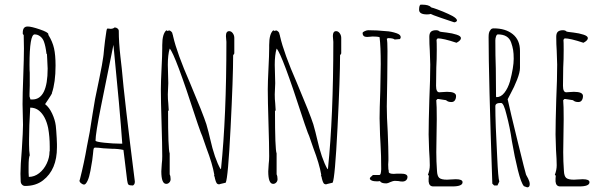

<svg xmlns="http://www.w3.org/2000/svg" viewBox="-20 -789 2595 826"><path d="M69 -10 68 -41Q68 -77 74 -147Q79 -225 79 -252L78 -297Q77 -317 77 -341Q77 -381 80 -460Q83 -541 83 -580L82 -638L78 -643V-649Q78 -675 99 -675Q115 -675 151.5 -662.5Q188 -650 188 -642V-639Q206 -610 212.5 -581Q219 -552 219 -507Q219 -434 203 -388H204Q200 -380 188 -362L174 -341Q192 -327 204.5 -300Q217 -273 220 -248Q221 -239 222 -226Q223 -213 224 -195L225 -169V-155Q225 -59 165 -13Q134 11 88 11Q80 11 74.5 5Q69 -1 69 -10ZM119 -361Q185 -361 185 -494Q185 -505 183 -537L182 -556L180 -558Q176 -591 169 -610Q164 -624 153 -632.5Q142 -641 129 -641Q107 -641 107 -510Q107 -485 108 -476V-456V-422Q107 -406 107 -386V-374Q107 -374 109 -368L111 -361ZM193 -136 194 -140V-148V-159Q194 -201 187 -239Q176 -290 148 -313Q132 -326 110 -326Q105 -243 105 -190V-167Q105 -138 108 -121Q103 -112 103 -73V-47L104 -28Q128 -28 148.5 -44Q169 -60 181 -85.5Q193 -111 193 -136Z M527 -13Q518 -86 516 -104L511 -144Q489 -149 461 -149L425 -151Q401 -154 390 -154Q384 -154 383 -149Q383 -146 382 -146L380 -126Q379 -108 369 -54Q364 -27 357 -12Q349 5 342 5Q336 5 329 -0.5Q322 -6 322 -12L323 -15L324 -18Q342 -89 354 -159L366 -221L378 -297Q378 -297 389 -363Q394 -390 407 -450Q421 -518 424 -543Q425 -546 428 -580Q432 -618 435 -636Q438 -662 441 -666H448Q451 -665 455 -665Q467 -665 473 -671Q480 -671 485.5 -666.5Q491 -662 491 -656Q491 -608 498 -546Q502 -514 504 -493Q515 -364 560 -9V-6Q560 4 552 9Q537 9 533 5.5Q529 2 527 -13ZM506 -171Q496 -315 468 -596L414 -329Q391 -214 391 -184Q391 -179 429 -175Q467 -171 496 -171Z M905 -20Q904 -28 901 -34L902 -37Q894 -84 868 -152L850 -204Q848 -206 831 -255L823 -279Q733 -557 710 -580Q702 -553 702 -510Q702 -487 703 -470L704 -431L703 -407Q702 -396 702 -383Q702 -361 704 -345Q706 -313 706 -313H703Q703 -146 710 -129V-39Q714 -31 714 -18Q714 -10 708.5 -4Q703 2 695 2Q674 2 674 -52L676 -84Q678 -99 678 -117Q678 -165 675 -261Q672 -357 672 -405Q672 -434 675 -494Q678 -553 678 -582V-595Q678 -644 696 -659L699 -656L709 -658Q713 -657 718 -652Q722 -648 722 -643L724 -637Q724 -635 724.5 -633.5Q725 -632 725 -632Q741 -561 797 -433Q854 -298 868 -254Q878 -219 884 -192Q903 -107 929 -61L931 -64Q954 -286 954 -609L953 -621Q952 -626 952 -634Q952 -655 966 -655Q975 -655 981.5 -646Q988 -637 988 -626V-559L983 -551Q983 -456 972 -239Q961 -22 951 -3L934 1V2L933 1L923 4Q915 4 911.5 -2Q908 -8 905 -20Z M1365 -20Q1364 -28 1361 -34L1362 -37Q1354 -84 1328 -152L1310 -204Q1308 -206 1291 -255L1283 -279Q1193 -557 1170 -580Q1162 -553 1162 -510Q1162 -487 1163 -470L1164 -431L1163 -407Q1162 -396 1162 -383Q1162 -361 1164 -345Q1166 -313 1166 -313H1163Q1163 -146 1170 -129V-39Q1174 -31 1174 -18Q1174 -10 1168.5 -4Q1163 2 1155 2Q1134 2 1134 -52L1136 -84Q1138 -99 1138 -117Q1138 -165 1135 -261Q1132 -357 1132 -405Q1132 -434 1135 -494Q1138 -553 1138 -582V-595Q1138 -644 1156 -659L1159 -656L1169 -658Q1173 -657 1178 -652Q1182 -648 1182 -643L1184 -637Q1184 -635 1184.5 -633.5Q1185 -632 1185 -632Q1201 -561 1257 -433Q1314 -298 1328 -254Q1338 -219 1344 -192Q1363 -107 1389 -61L1391 -64Q1414 -286 1414 -609L1413 -621Q1412 -626 1412 -634Q1412 -655 1426 -655Q1435 -655 1441.5 -646Q1448 -637 1448 -626V-559L1443 -551Q1443 -456 1432 -239Q1421 -22 1411 -3L1394 1V2L1393 1L1383 4Q1375 4 1371.5 -2Q1368 -8 1365 -20Z M1615 -10Q1610 -10 1607 -9H1599Q1577 -9 1571 -19Q1571 -26 1579 -31L1584 -36H1613L1617 -40L1619 -49L1620 -61Q1620 -122 1617 -170L1615 -207L1613 -280Q1613 -319 1616 -397L1618 -513Q1618 -589 1613 -629Q1604 -632 1583 -632L1572 -631Q1566 -630 1559 -630Q1540 -630 1540 -647Q1540 -651 1549 -655Q1558 -659 1564 -659Q1602 -659 1640 -655Q1663 -654 1686 -646Q1704 -640 1704 -629Q1704 -627 1701 -621L1678 -619Q1671 -625 1649 -625L1644 -622Q1647 -613 1647 -569Q1647 -503 1646 -450L1644 -331Q1644 -286 1648 -222Q1651 -149 1651 -112V-99Q1650 -92 1650 -81Q1650 -58 1653 -53L1652 -51Q1652 -41 1674 -41Q1683 -41 1689 -42H1704Q1733 -42 1733 -28Q1733 -19 1727 -13.5Q1721 -8 1711 -8Q1702 -8 1695 -10Q1687 -11 1678 -11Q1672 -11 1660 -6Q1648 0 1642 0Q1619 0 1615 -10Z M1824 -8V-21Q1825 -26 1825 -33L1821 -37Q1829 -58 1829 -78Q1829 -101 1826 -144L1824 -210Q1824 -260 1827 -360Q1831 -449 1831 -511L1829 -571Q1827 -598 1827 -631Q1827 -646 1834 -652.5Q1841 -659 1856 -659Q1866 -659 1872 -653Q1874 -652 1901 -649Q1926 -646 1944 -640Q1963 -634 1963 -625Q1963 -615 1944 -605Q1887 -624 1863 -624L1858 -618Q1859 -609 1859 -575Q1859 -532 1857 -498Q1856 -463 1856 -420Q1856 -392 1870 -392L1886 -393Q1894 -394 1903 -394Q1942 -394 1942 -376Q1942 -365 1937 -357.5Q1932 -350 1922 -350Q1907 -350 1899 -358L1867 -363H1862L1857 -358V-355Q1859 -338 1859 -276Q1859 -237 1858 -205L1857 -134Q1857 -95 1860 -54Q1861 -31 1870 -23.5Q1879 -16 1903 -16L1921 -17Q1930 -18 1941 -18Q1970 -18 1970 -5Q1970 13 1926 13H1844Q1826 13 1824 -8ZM1833 -729Q1827 -727 1817 -727Q1783 -727 1783 -747Q1783 -765 1789 -769H1795Q1825 -769 1834 -758Q1834 -757 1846 -754Q1856 -751 1886 -739Q1910 -729 1927 -720Q1946 -709 1946 -701Q1946 -698 1942 -695.5Q1938 -693 1934 -693Q1918 -698 1877.5 -712Q1837 -726 1833 -729Z M2234 12Q2222 -1 2208 -57Q2194 -113 2182 -183Q2174 -240 2159 -296Q2147 -346 2136 -346H2133Q2111 -346 2111 -332Q2111 -260 2119 -113Q2123 -23 2128 -8L2120 9H2106L2098 1Q2082 -461 2082 -629Q2082 -640 2083.5 -647Q2085 -654 2090 -660Q2094 -667 2104 -667Q2155 -667 2186 -642Q2217 -617 2217 -570V-497Q2217 -478 2204.5 -446Q2192 -414 2177 -387L2164 -362Q2175 -311 2207.5 -178.5Q2240 -46 2243 -38Q2244 -37 2245.5 -33Q2247 -29 2252 -21Q2259 -7 2259 3Q2259 17 2248 17ZM2174 -439Q2190 -500 2190 -536Q2190 -559 2187.5 -574Q2185 -589 2179 -606Q2167 -641 2122 -641Q2117 -641 2114 -632.5Q2111 -624 2111 -615Q2111 -548 2113 -494Q2114 -440 2114 -373L2116 -371Q2135 -371 2150 -390Q2165 -409 2174 -439Z M2370 -8V-21Q2371 -26 2371 -33L2367 -37Q2375 -58 2375 -78Q2375 -101 2372 -144L2370 -210Q2370 -260 2373 -360Q2377 -449 2377 -511L2375 -571Q2373 -598 2373 -631Q2373 -646 2380 -652.5Q2387 -659 2402 -659Q2412 -659 2418 -653Q2420 -652 2447 -649Q2472 -646 2490 -640Q2509 -634 2509 -625Q2509 -615 2490 -605Q2433 -624 2409 -624L2404 -618Q2405 -609 2405 -575Q2405 -532 2403 -498Q2402 -463 2402 -420Q2402 -392 2416 -392L2432 -393Q2440 -394 2449 -394Q2488 -394 2488 -376Q2488 -365 2483 -357.5Q2478 -350 2468 -350Q2453 -350 2445 -358L2413 -363H2408L2403 -358V-355Q2405 -338 2405 -276Q2405 -237 2404 -205L2403 -134Q2403 -95 2406 -54Q2407 -31 2416 -23.5Q2425 -16 2449 -16L2467 -17Q2476 -18 2487 -18Q2516 -18 2516 -5Q2516 13 2472 13H2390Q2372 13 2370 -8Z"/></svg>

Font: Amatic SC
Style: Regular
Weight: 400
Designer: Multiple Designers
Foundry: Vernon Adams
Version: Version 2.505